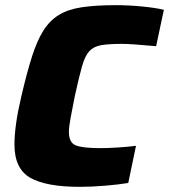

<svg xmlns="http://www.w3.org/2000/svg" viewBox="-20 -716 655 744"><path d="M289 8Q159 8 97.5 -27Q36 -62 36 -156Q36 -192 42.5 -238.5Q49 -285 63 -344Q84 -434 103.5 -495.5Q123 -557 147.5 -596.5Q172 -636 208 -658Q244 -680 297.5 -688Q351 -696 430 -696Q477 -696 529.5 -691Q582 -686 615 -678L585 -537Q530 -542 500 -544Q470 -546 453 -546Q402 -546 372.5 -541Q343 -536 326 -517.5Q309 -499 297.5 -458Q286 -417 270 -344Q260 -295 253.5 -259Q247 -223 247 -205Q247 -163 274 -152.5Q301 -142 368 -142Q398 -142 437.5 -144.5Q477 -147 507 -151L477 -7Q442 -1 389 3.5Q336 8 289 8Z"/></svg>

Font: Saira ExtraBold
Style: Italic
Weight: 800
Italic angle: -12°
Designer: Hector Gatti with collaboration of the Omnibus-Type team
Foundry: Omnibus-Type
Version: Version 1.100; ttfautohint (v1.8.3)